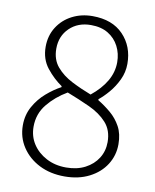

<svg xmlns="http://www.w3.org/2000/svg" viewBox="-77 -711 633 782"><g transform="rotate(10 239.5 -319.5)"><path d="M243 12Q184 12 138.5 -11Q93 -34 66.5 -74Q40 -114 40 -164Q40 -207 59.5 -242Q79 -277 108.5 -302.5Q138 -328 168 -344V-348Q133 -372 104.5 -408Q76 -444 76 -495Q76 -541 98.5 -576.5Q121 -612 159 -631.5Q197 -651 243 -651Q325 -651 370.5 -603.5Q416 -556 416 -484Q416 -449 401 -417.5Q386 -386 365 -361.5Q344 -337 325 -322V-318Q353 -301 378.5 -279.5Q404 -258 420.5 -228Q437 -198 437 -155Q437 -109 413 -71Q389 -33 345 -10.5Q301 12 243 12ZM290 -335Q331 -368 352.5 -405Q374 -442 374 -483Q374 -519 358.5 -549Q343 -579 314 -596.5Q285 -614 243 -614Q189 -614 154.5 -580.5Q120 -547 120 -495Q120 -450 145 -420.5Q170 -391 209 -371Q248 -351 290 -335ZM243 -25Q288 -25 321.5 -42.5Q355 -60 373.5 -89.5Q392 -119 392 -156Q392 -205 364 -236Q336 -267 291 -287.5Q246 -308 197 -327Q149 -299 116.5 -259Q84 -219 84 -166Q84 -126 104.5 -94.5Q125 -63 161 -44Q197 -25 243 -25Z"/></g></svg>

Font: Source Sans 3 Light
Style: Regular
Weight: 300
Designer: Paul D. Hunt
Foundry: Adobe
Version: Version 3.052;hotconv 1.1.0;makeotfexe 2.6.0